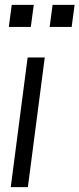

<svg xmlns="http://www.w3.org/2000/svg" viewBox="-20 -765 325 785"><path d="M106 -655H16L28 -745H118ZM273 -655H183L195 -745H285ZM94 0H24L93 -530H163Z"/></svg>

Font: Tanohe Sans
Style: Italic
Weight: 400
Designer: Village Type and Design LLC & Cristiano Sobral
Foundry: Cooper Hewitt Smithsonian Design Museum
Version: Version 1.00;September 29, 2021;FontCreator 13.0.0.2655 64-b